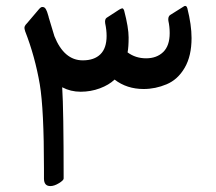

<svg xmlns="http://www.w3.org/2000/svg" viewBox="-20 -607 729 648"><path d="M71.8 -529.3Q74.7 -532.7 110.8 -575.2Q117.7 -583.5 122.6 -583.5Q127.4 -583.5 130.4 -581.3Q133.3 -579.1 135.5 -574.7Q137.7 -570.3 138.9 -567.1Q140.1 -564 141.8 -557.9Q143.6 -551.8 144 -550.8V-549.8Q157.2 -507.8 163.6 -484.9Q196.3 -403.3 259.3 -403.3Q297.9 -403.3 318.8 -423.8Q339.8 -444.3 339.8 -485.8Q339.8 -505.9 335 -528.3Q333 -542 339.8 -546.9L381.8 -574.2Q392.6 -580.6 395 -578.1Q397.5 -575.7 398.9 -571.8Q414.1 -513.7 414.1 -480.7Q414.1 -447.8 410.6 -430.2Q437.5 -410.2 473.1 -410.2Q508.8 -410.2 530.8 -431.4Q552.7 -452.6 552.7 -495.1Q552.7 -517.1 548.3 -536.6Q546.4 -549.3 553.2 -555.7Q599.1 -585 602.1 -586.4Q609.4 -589.4 612.3 -579.1Q626.5 -522.9 626.5 -478.5Q626.5 -418 603.3 -378.2Q580.1 -338.4 542.2 -322.5Q504.4 -306.6 464.8 -306.6Q408.2 -306.6 366.7 -338.4Q347.7 -320.3 316.9 -308.8Q286.1 -297.4 252.2 -297.4Q218.3 -297.4 189.9 -312.5Q194.8 -236.8 194.8 -4.4Q194.8 1.5 179 11.2Q163.1 21 149.9 21Q128.4 21 128.4 -4.4V-37.6Q128.4 -237.8 114.3 -322.3Q98.1 -416.5 64.9 -501.5Q62.5 -509.8 62.5 -512.7Q62.5 -515.6 63.7 -518.6Q64.9 -521.5 66.4 -523.2Q67.9 -524.9 71.8 -529.3Z"/></svg>

Font: Nika
Style: Regular
Weight: 400
Designer: Mohammad Saleh Souzanchi
Foundry: http://font-store.ir
Version: Version:1.0.0;RFB:1.2.5;Building:2016-05-25 11:08:22.297533